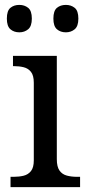

<svg xmlns="http://www.w3.org/2000/svg" viewBox="-20 -764 360 784"><path d="M23 0V-42H36Q58 -42 76.5 -46.5Q95 -51 106.5 -65.5Q118 -80 118 -109V-426Q118 -456 106.5 -470.5Q95 -485 76.5 -489.5Q58 -494 36 -494H33V-536H212V-114Q212 -83 223 -67.5Q234 -52 253 -47Q272 -42 294 -42H307V0ZM249 -632Q227 -632 212.5 -644.5Q198 -657 198 -688Q198 -720 212.5 -732Q227 -744 249 -744Q270 -744 285 -732Q300 -720 300 -688Q300 -657 285 -644.5Q270 -632 249 -632ZM59 -632Q37 -632 22.5 -644.5Q8 -657 8 -688Q8 -720 22.5 -732Q37 -744 59 -744Q80 -744 95 -732Q110 -720 110 -688Q110 -657 95 -644.5Q80 -632 59 -632Z"/></svg>

Font: Noto Serif Tamil
Style: Italic
Weight: 400
Italic angle: -12°
Designer: Indian Type Foundry, Tom Grace, and the Monotype Design Team
Foundry: Monotype Imaging Inc.
Version: Version 2.003